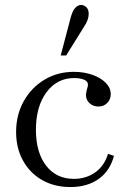

<svg xmlns="http://www.w3.org/2000/svg" viewBox="-20 -744 510 775"><path d="M264 11Q200 11 150.5 -17Q101 -45 73 -95.5Q45 -146 45 -211Q45 -280 75.5 -335Q106 -390 159 -422Q212 -454 278 -454Q319 -454 353 -442Q387 -430 407 -409.5Q427 -389 427 -364Q427 -343 413 -328.5Q399 -314 378 -314Q356 -314 341.5 -327.5Q327 -341 327 -360Q327 -365 328 -370Q329 -375 331 -384Q333 -390 334 -394Q335 -398 335 -402Q335 -416 319 -422.5Q303 -429 280 -429Q210 -429 167.5 -371.5Q125 -314 125 -220Q125 -129 166 -75.5Q207 -22 279 -22Q327 -22 364 -48Q401 -74 416 -123L440 -115Q424 -54 378 -21.5Q332 11 264 11ZM225 -520 264 -668Q272 -700 283.5 -712Q295 -724 307 -724Q319 -724 328.5 -715Q338 -706 338 -688Q338 -676 333.5 -663.5Q329 -651 321 -639L247 -520Z"/></svg>

Font: Baskervville SC
Style: Regular
Weight: 400
Designer: Alexis Faudot, Rémi Forte, Morgane Pierson, Rafael Ribas, Tanguy Vanlaeys, Rosalie Wagner, Thomas Huot-Marchand
Foundry: ANRT
Version: Version 1.100